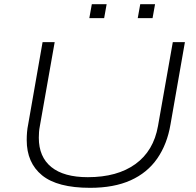

<svg xmlns="http://www.w3.org/2000/svg" viewBox="-20 -888 940 920"><path d="M412 12Q255 12 181.5 -48Q108 -108 108 -217Q108 -235 109.5 -254Q111 -273 115 -292L184 -686H242L171 -284Q168 -269 167 -255Q166 -241 166 -228Q166 -136 226 -87.5Q286 -39 401 -39Q542 -39 629 -102Q716 -165 737 -284L808 -686H866L797 -292Q781 -197 733.5 -128.5Q686 -60 606 -24Q526 12 412 12ZM408 -801 420 -868H491L479 -801ZM640 -801 652 -868H723L711 -801Z"/></svg>

Font: Archivo Expanded Thin
Style: Italic
Weight: 250
Width: 7
Italic angle: -10°
Designer: Hector Gatti
Foundry: Omnibus-Type
Version: Version 2.001